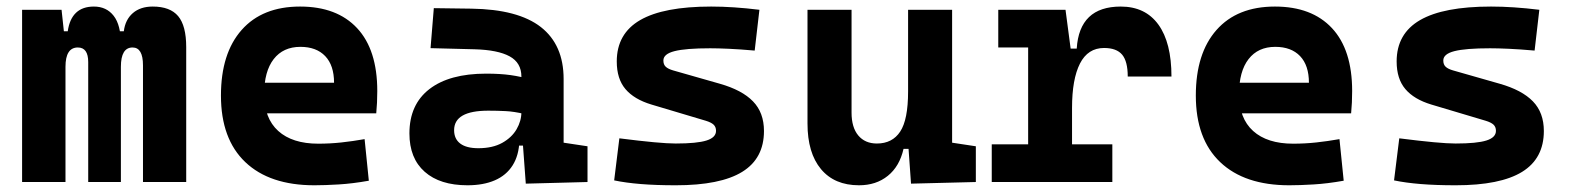

<svg xmlns="http://www.w3.org/2000/svg" viewBox="-20 -547 4728 577"><path d="M409.7 0V-350.6Q409.7 -404.3 378.4 -404.3Q343.3 -404.3 343.3 -346.2L308.1 -453.1H352.1Q356.4 -487.8 379.2 -507.6Q401.9 -527.3 439 -527.3Q491.2 -527.3 515.4 -498.5Q539.6 -469.7 539.6 -405.3V0ZM46.4 0V-517.6H165L176.8 -408.2V0ZM245.1 0V-360.4Q245.1 -404.3 213.9 -404.3Q176.8 -404.3 176.8 -346.2L146.5 -453.1H183.6Q194.3 -527.3 262.2 -527.3Q300 -527.3 321.6 -499.5Q343.3 -471.7 343.3 -415V0Z M924.8 9.8Q790.4 9.8 717.2 -59.8Q644 -129.4 644 -259.8Q644 -386.7 706.2 -457Q768.4 -527.3 881.8 -527.3Q992.6 -527.3 1053.2 -462.4Q1113.8 -397.4 1113.8 -273.4Q1113.8 -238.3 1110.7 -206.5H731V-298.3H983.9Q983.9 -350.5 957.3 -378.4Q930.7 -406.2 882.8 -406.2Q831.1 -406.2 802.5 -369.4Q773.9 -332.5 773.9 -264.6Q773.9 -191.5 816.2 -153.4Q858.5 -115.2 936.5 -115.2Q971.7 -115.2 1005.9 -118.9Q1040 -122.6 1075.7 -128.9L1088.4 -3.9Q1038.8 4.9 997.6 7.3Q956.5 9.8 924.8 9.8Z M1560.1 4.9 1548.8 -148.4 1546.9 -215.8V-316.9Q1546.9 -358.4 1511.5 -377.7Q1476.1 -397 1406.2 -398.9L1273.9 -402.3L1283.7 -522.5L1396.5 -521Q1537.1 -519 1605.5 -465.6Q1673.8 -412.1 1673.8 -309.6V-118.2L1745.6 -107.4V0ZM1384.8 9.8Q1302.2 9.8 1256.3 -30.8Q1210.4 -71.3 1210.4 -146Q1210.4 -232.9 1270.5 -279.3Q1330.6 -325.7 1440.9 -325.7Q1483.4 -325.7 1514.4 -321.3Q1545.4 -316.9 1577.1 -307.6L1555.7 -204.6Q1524.4 -211.9 1499.5 -213.1Q1474.6 -214.4 1447.3 -214.4Q1344.7 -214.4 1344.7 -155.8Q1344.7 -129.4 1363.3 -115.5Q1381.8 -101.6 1417.5 -101.6Q1460.4 -101.6 1489.3 -117.7Q1518.1 -133.8 1532.5 -158.7Q1546.9 -183.6 1546.9 -210V-242.2L1565.4 -109.4H1523.9L1541 -125Q1539.6 -80.1 1520.5 -50Q1501.5 -20 1467 -5.1Q1432.6 9.8 1384.8 9.8Z M2010.7 9.8Q1951.7 9.8 1906 6.1Q1860.4 2.4 1825.7 -4.9L1841.3 -131.3Q1902.8 -123.5 1944.8 -119.6Q1986.8 -115.7 2010.7 -115.7Q2074.7 -115.7 2103.3 -124.8Q2131.8 -133.8 2131.8 -153.8Q2131.8 -165.5 2124.5 -172.4Q2117.2 -179.2 2101.1 -184.1L1937.5 -232.9Q1885.7 -248.5 1859.6 -279.3Q1833.5 -310.1 1833.5 -362.3Q1833.5 -445.8 1903.8 -486.6Q1974.1 -527.3 2117.2 -527.3Q2150.4 -527.3 2186.3 -524.9Q2222.2 -522.5 2262.2 -517.6L2248 -395Q2203.6 -398.9 2170.4 -400.4Q2137.2 -401.9 2114.3 -401.9Q2040.5 -401.9 2007.1 -393.3Q1973.6 -384.8 1973.6 -365.2Q1973.6 -353 1980.7 -346.4Q1987.8 -339.8 2002.9 -335.4L2143.1 -295.4Q2210 -276.4 2242.9 -242.4Q2275.9 -208.5 2275.9 -153.3Q2275.9 -70.8 2210.4 -30.5Q2145 9.8 2010.7 9.8Z M2561.5 9.8Q2487.7 9.8 2447.2 -38.8Q2406.7 -87.4 2406.7 -175.8V-517.6H2539.1V-208.5Q2539.1 -164.1 2559.3 -139.9Q2579.6 -115.7 2615.2 -115.7Q2661.7 -115.7 2685.3 -151.6Q2709 -187.5 2709 -272L2735.4 -99.6H2695.3Q2683.3 -46.9 2648.1 -18.6Q2613 9.8 2561.5 9.8ZM2717.8 4.9 2709 -119.1V-210H2841.3V-118.2L2912.6 -107.4V0ZM2709 -146.5V-517.6H2841.3V-175.8Z M3201.7 -222.7 3171.4 -400.9H3215.8Q3223.6 -527.3 3348.1 -527.3Q3421.9 -527.3 3461.2 -473.1Q3500.5 -418.9 3500.5 -316.9H3369.1Q3369.1 -362.6 3352.3 -382.7Q3335.4 -402.8 3297.9 -402.8Q3249.4 -402.8 3225.5 -356Q3201.7 -309.1 3201.7 -222.7ZM2960.4 0V-113.3H3322.8V0ZM3069.8 0V-517.6H3182.1L3201.7 -369.1V0ZM2980 -404.3V-517.6H3175.3L3185.1 -404.3Z M3854.5 9.8Q3720.1 9.8 3646.9 -59.8Q3573.7 -129.4 3573.7 -259.8Q3573.7 -386.7 3635.9 -457Q3698.1 -527.3 3811.5 -527.3Q3922.3 -527.3 3982.9 -462.4Q4043.5 -397.4 4043.5 -273.4Q4043.5 -238.3 4040.4 -206.5H3660.6V-298.3H3913.6Q3913.6 -350.5 3887 -378.4Q3860.4 -406.2 3812.5 -406.2Q3760.7 -406.2 3732.2 -369.4Q3703.6 -332.5 3703.6 -264.6Q3703.6 -191.5 3745.9 -153.4Q3788.2 -115.2 3866.2 -115.2Q3901.4 -115.2 3935.6 -118.9Q3969.7 -122.6 4005.4 -128.9L4018.1 -3.9Q3968.5 4.9 3927.3 7.3Q3886.2 9.8 3854.5 9.8Z M4354.5 9.8Q4295.4 9.8 4249.8 6.1Q4204.1 2.4 4169.4 -4.9L4185.1 -131.3Q4246.6 -123.5 4288.6 -119.6Q4330.6 -115.7 4354.5 -115.7Q4418.5 -115.7 4447 -124.8Q4475.6 -133.8 4475.6 -153.8Q4475.6 -165.5 4468.3 -172.4Q4460.9 -179.2 4444.8 -184.1L4281.2 -232.9Q4229.5 -248.5 4203.4 -279.3Q4177.2 -310.1 4177.2 -362.3Q4177.2 -445.8 4247.6 -486.6Q4317.9 -527.3 4460.9 -527.3Q4494.1 -527.3 4530 -524.9Q4565.9 -522.5 4606 -517.6L4591.8 -395Q4547.4 -398.9 4514.2 -400.4Q4481 -401.9 4458 -401.9Q4384.3 -401.9 4350.8 -393.3Q4317.4 -384.8 4317.4 -365.2Q4317.4 -353 4324.5 -346.4Q4331.5 -339.8 4346.7 -335.4L4486.8 -295.4Q4553.7 -276.4 4586.7 -242.4Q4619.6 -208.5 4619.6 -153.3Q4619.6 -70.8 4554.2 -30.5Q4488.8 9.8 4354.5 9.8Z"/></svg>

Font: Cascadia Mono PL
Style: Regular
Weight: 400
Monospace: yes
Designer: Aaron Bell
Foundry: Saja Typeworks
Version: Version 2102.003